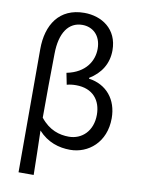

<svg xmlns="http://www.w3.org/2000/svg" viewBox="-106 -879 843 1149"><g transform="rotate(10 315.5 -305.0)"><path d="M89 199H181C179 108 178 22 175 -70C231 -8 301 13 369 13C479 13 582 -69 582 -216C582 -330 515 -411 407 -426V-431C476 -473 516 -536 516 -617C516 -747 417 -809 312 -809C160 -809 89 -698 89 -549ZM348 -63C291 -63 228 -81 175 -148C175 -279 176 -407 178 -536C179 -666 230 -736 313 -736C374 -736 427 -694 427 -610C427 -538 383 -460 268 -437L282 -367C300 -372 319 -374 338 -374C441 -374 491 -308 491 -221C491 -122 427 -63 348 -63Z"/></g></svg>

Font: DAIFUKU Sans JP
Style: Regular
Weight: 400
Designer: Original font ‘Source Han Sans JP’ : Ryoko NISHIZUKA  (kana, bopomofo & ideographs); Paul D. Hunt (Latin, Greek & Cyrill
Foundry: Daifuku
Version: Version 1.001